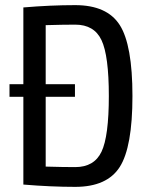

<svg xmlns="http://www.w3.org/2000/svg" viewBox="-20 -719 582 748"><path d="M273 -699Q397 -699 446.5 -621.5Q496 -544 496 -345Q496 -146 446.5 -68.5Q397 9 273 9Q179 9 71 0V-342H17V-391H71V-690Q177 -699 273 -699ZM273 -68Q347 -68 375.5 -128Q404 -188 404 -345Q404 -502 375.5 -562.5Q347 -623 273 -623Q226 -623 158 -621V-391H272V-342H158V-70Q226 -68 273 -68Z"/></svg>

Font: exo2condensed_r
Style: Regular
Weight: 400
Width: 3
Designer: Natanael Gama
Version: Version 1.001;PS 001.001;hotconv 1.0.70;makeotf.lib2.5.58329